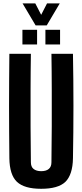

<svg xmlns="http://www.w3.org/2000/svg" viewBox="-20 -1122 493 1150"><path d="M226.6 8.8C293.9 8.8 342.8 -4.9 372.1 -33.2C400.4 -61.5 416 -108.4 417 -173.8C418.9 -277.3 419.9 -381.8 419.9 -487.3C419.9 -591.8 418.9 -696.3 417 -799.8H288.1C289.1 -730.5 290 -659.2 290 -585.9V-364.3C289.1 -291 289.1 -219.7 288.1 -150.4C288.1 -132.8 283.2 -119.1 272.5 -110.4C262.7 -101.6 247.1 -96.7 226.6 -96.7C207 -96.7 191.4 -101.6 180.7 -110.4C169.9 -119.1 165 -132.8 165 -150.4C164.1 -219.7 164.1 -291 163.1 -364.3V-585.9C163.1 -659.2 164.1 -730.5 165 -799.8H36.1C35.2 -696.3 34.2 -591.8 34.2 -487.3C34.2 -381.8 35.2 -277.3 36.1 -173.8C37.1 -108.4 51.8 -61.5 81.1 -33.2C111.3 -4.9 159.2 8.8 226.6 8.8ZM252 -855.5H339.8V-943.4H252V-855.5ZM114.3 -855.5H202.1V-943.4H114.3V-855.5ZM193.4 -969.7H259.8C298.8 -1036.1 325.2 -1080.1 337.9 -1101.6H261.7C244.1 -1067.4 232.4 -1044.9 226.6 -1033.2C209 -1067.4 197.3 -1090.8 191.4 -1101.6H115.2C154.3 -1036.1 180.7 -992.2 193.4 -969.7Z"/></svg>

Font: Yellow Ladder Regular
Style: Regular
Weight: 400
Designer: Zima Creative
Version: Version 2.002